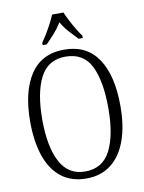

<svg xmlns="http://www.w3.org/2000/svg" viewBox="-100 -1000 812 1079"><g transform="rotate(-10 306.0 -460.5)"><path d="M305 10Q219 10 161.5 -35.5Q104 -81 76 -164Q48 -247 48 -359Q48 -530 112.5 -627.5Q177 -725 306 -725Q434 -725 498.5 -629Q563 -533 563 -358Q563 -245 533.5 -162.5Q504 -80 446.5 -35Q389 10 305 10ZM305 -30Q405 -30 449.5 -117.5Q494 -205 494 -358Q494 -513 451.5 -599Q409 -685 306 -685Q207 -685 162 -599Q117 -513 117 -358Q117 -206 162.5 -118Q208 -30 305 -30ZM192 -784Q205 -803 221 -829Q237 -855 251 -882Q265 -909 274 -931H339Q348 -909 362 -882Q376 -855 391.5 -829Q407 -803 421 -784V-771H397Q371 -798 348 -823.5Q325 -849 307 -881Q287 -849 264.5 -823.5Q242 -798 215 -771H192Z"/></g></svg>

Font: Noto Serif Condensed Light
Style: Regular
Weight: 300
Width: 3
Designer: Monotype Design Team
Foundry: Monotype Imaging Inc.
Version: Version 2.013